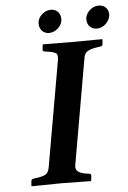

<svg xmlns="http://www.w3.org/2000/svg" viewBox="-56 -843 592 886"><g transform="rotate(-5 240.0 -400.0)"><path d="M263.2 -77.1Q259.8 -56.2 274.4 -46.6Q289.1 -37.1 312 -34.2L326.2 -32.2Q333 -30.3 333 -22.9L330.1 0L328.1 2Q227.1 0 190.9 0L55.2 2L53.2 0L55.2 -22.9Q56.2 -28.8 64.9 -32.2L79.1 -34.2Q109.4 -38.1 122.6 -46.1Q135.7 -54.2 140.1 -77.1L226.1 -568.8Q230 -592.8 220.2 -599.6Q210.4 -606.4 180.2 -610.8L166 -612.8Q159.2 -614.3 159.2 -621.1L162.1 -645L164.1 -646Q261.2 -645 299.8 -645L437 -646L439 -645L437 -621.1Q435.5 -614.3 426.8 -612.8L413.1 -610.8Q381.3 -606.4 366.9 -597.4Q352.5 -588.4 349.1 -568.8ZM373 -750Q377 -771 394.8 -786.4Q412.6 -801.8 435.1 -801.8Q454.6 -801.8 467.3 -789.3Q480 -776.9 480 -757.8Q480 -752 479 -750Q476.1 -728.5 457.8 -712.6Q439.5 -696.8 418 -696.8Q397.9 -696.8 385.5 -709.5Q373 -722.2 373 -741.2ZM151.9 -749Q154.8 -770.5 173.1 -786.1Q191.4 -801.8 212.9 -801.8Q232.9 -801.8 245.4 -789.1Q257.8 -776.4 257.8 -756.8V-749Q254.9 -727.5 236.6 -711.7Q218.3 -695.8 195.8 -695.8Q176.8 -695.8 164.3 -709Q151.9 -722.2 151.9 -741.2Z"/></g></svg>

Font: Linux Libertine
Style: Bold Italic
Weight: 700
Italic angle: -11.5°
Designer: Philipp H. Poll
Foundry: Philipp H. Poll
Version: Version 4.0.5